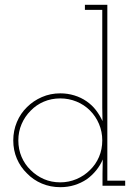

<svg xmlns="http://www.w3.org/2000/svg" viewBox="-20 -770 574 796"><path d="M499 0V-21H425V-750H332V-729H404V-379Q404 -342 404 -323.5Q404 -305 405 -268Q394 -292 378 -313Q362 -334 339 -350Q316 -366 288 -374.5Q260 -383 230 -383Q189 -383 153.5 -367.5Q118 -352 92 -326Q65 -300 50 -264Q35 -228 35 -188Q35 -147 50 -112Q65 -77 92 -51Q118 -24 153.5 -9Q189 6 230 6Q261 6 288.5 -2.5Q316 -11 340 -27Q362 -43 379 -64Q396 -85 406 -109Q406 -94 405.5 -80Q405 -66 405 -51V0ZM230 -362Q265 -362 297 -349Q329 -336 353 -312Q377 -288 390.5 -256Q404 -224 404 -188Q404 -151 390.5 -119.5Q377 -88 353 -65Q329 -41 297 -27.5Q265 -14 230 -14Q193 -14 162 -27.5Q131 -41 107 -65Q83 -88 69.5 -119.5Q56 -151 56 -188Q56 -224 69.5 -255.5Q83 -287 107 -311Q130 -335 161.5 -348.5Q193 -362 230 -362Z"/></svg>

Font: Josefin Slab Thin ExtraLight
Style: Regular
Weight: 250
Version: Version 2.000